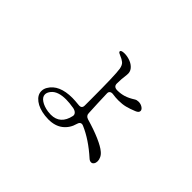

<svg xmlns="http://www.w3.org/2000/svg" viewBox="-107 -886 1214 1214"><g transform="rotate(45 500.0 -278.5)"><path d="M403 -165Q425 -165 463 -161Q492 -158 492 -186V-243Q492 -456 484 -507Q479 -535 464.5 -547Q450 -559 427 -568Q419 -571 412.5 -575Q406 -579 406 -584Q406 -597 438 -597Q462 -597 488 -587.5Q514 -578 530.5 -558.5Q547 -539 543 -510Q537 -467 537 -428Q537 -399 570 -399Q601 -399 628.5 -407.5Q656 -416 689 -437Q700 -444 716 -444Q735 -444 750.5 -434Q766 -424 766 -411Q766 -396 743 -387Q709 -373 681.5 -366Q654 -359 620 -359Q593 -359 568 -363Q553 -365 544.5 -358.5Q536 -352 537 -338L540 -254Q542 -198 544 -170Q544 -147 568 -139Q641 -118 693.5 -95Q746 -72 769 -52Q784 -40 791.5 -24.5Q799 -9 799 5Q799 20 792 30Q785 40 774 40Q762 40 751 30Q661 -51 574 -88Q567 -91 561 -91Q545 -91 539 -69Q526 -20 488.5 9.5Q451 39 391 39Q382 39 360 37Q302 30 267.5 4Q233 -22 233 -57Q233 -77 244 -95Q285 -165 403 -165ZM264 -58Q264 -35 289.5 -18Q315 -1 354 5Q372 7 381 7Q466 7 486 -87Q488 -100 479 -109.5Q470 -119 452 -123Q410 -130 382 -130Q309 -130 280 -95Q264 -76 264 -58Z"/></g></svg>

Font: Hina Mincho
Style: Regular
Weight: 400
Designer: satsuyako
Foundry: satsuyako
Version: Version 1.100